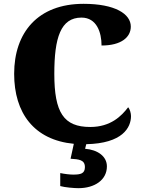

<svg xmlns="http://www.w3.org/2000/svg" viewBox="-20 -744 748 1004"><path d="M390 240C475 240 539 197 539 126C539 73 490 39 425 34L431 10C621 6 665 -77 665 -137C665 -152 659 -174 650 -183C616 -138 559 -80 452 -80C313 -80 264 -155 264 -358C264 -546 297 -652 406 -652C486 -652 511 -574 511 -506C615 -506 664 -550 664 -605C664 -671 582 -724 417 -724C178 -724 54 -574 54 -358C54 -153 158 -12 366 8L349 86C392 89 424 91 424 130C424 164 401 169 363 169C345 169 319 166 295 161V229C319 236 369 240 390 240Z"/></svg>

Font: Noto Serif Georgian Black
Style: Regular
Weight: 900
Designer: Monotype Design Team, Akaki Razmadze
Foundry: Google LLC
Version: Version 2.003